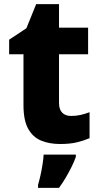

<svg xmlns="http://www.w3.org/2000/svg" viewBox="-20 -683 480 924"><path d="M322 -125Q347 -125 368.5 -130Q390 -135 411 -143V-18Q383 -6 350 2Q317 10 269 10Q217 10 177.5 -6.5Q138 -23 115.5 -63.5Q93 -104 93 -177V-422H24V-492L107 -547L154 -663H264V-550H404V-422H264V-188Q264 -156 279.5 -140.5Q295 -125 322 -125ZM345 72Q336 97 324 121Q312 145 297.5 170Q283 195 264 221H163V207Q169 187 175 160Q181 133 185 106.5Q189 80 190 61H345Z"/></svg>

Font: Noto Sans Syriac Eastern ExtraBold
Style: Regular
Weight: 800
Designer: Patrick Giasson and the Monotype Design Team
Foundry: Monotype Imaging Inc.
Version: Version 3.001